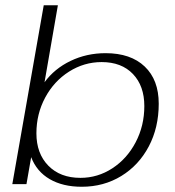

<svg xmlns="http://www.w3.org/2000/svg" viewBox="-20 -703 670 733"><path d="M99 -103 81 0H27L147 -683H201L150 -389Q188 -441 249.5 -470.5Q311 -500 383 -500Q479 -500 532.5 -449Q586 -398 586 -307Q586 -216 548 -144Q510 -72 443 -31Q376 10 292 10Q220 10 170 -19Q120 -48 99 -103ZM531 -298Q531 -375 487.5 -420.5Q444 -466 368 -466Q301 -466 243.5 -429.5Q186 -393 152.5 -330.5Q119 -268 119 -194Q119 -117 164.5 -70.5Q210 -24 287 -24Q353 -24 409 -60.5Q465 -97 498 -160Q531 -223 531 -298Z"/></svg>

Font: Fahkwang ExtraLight
Style: Italic
Weight: 275
Italic angle: -10°
Designer: Suppakit Chalermlarp | Katatrad Co.,Ltd.
Foundry: Cadson Demak Co.,Ltd.
Version: Version 1.000; ttfautohint (v1.6)